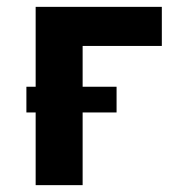

<svg xmlns="http://www.w3.org/2000/svg" viewBox="-20 -540 540 560"><path d="M84 0V-212H57V-287H84V-520H452V-406H221V-287H320V-212H221V0Z"/></svg>

Font: Iosevka SS04 Heavy
Style: Regular
Weight: 900
Monospace: yes
Designer: Belleve Invis
Foundry: Belleve Invis
Version: Version 19.0.0; ttfautohint (v1.8.4)